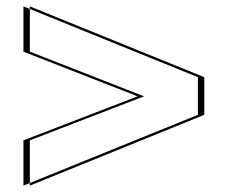

<svg xmlns="http://www.w3.org/2000/svg" viewBox="-20 -717 714 602"><path d="M53.5 -277V-135L600.5 -357V-475L53.5 -697V-555L411.5 -415ZM73.5 -277 431.5 -415 73.5 -555V-697L620.5 -475V-357L73.5 -135Z"/></svg>

Font: Hussar Plate
Style: Regular
Weight: 700
Foundry: Cannot Into Space Fonts
Version: Version 0.798247